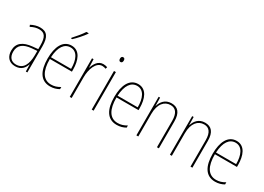

<svg xmlns="http://www.w3.org/2000/svg" viewBox="-14 -1512 3119 2271"><g transform="rotate(30 1546.0 -377.0)"><path d="M203 -537C162 -537 118 -524 80 -503L90 -480C133 -504 170 -512 203 -512C278 -512 310 -471 310 -351V-303L237 -296C113 -284 41 -234 41 -129C41 -53 82 10 172 10C258 10 294 -43 311 -96H313L315 0H336V-356C336 -486 295 -537 203 -537ZM237 -273 311 -279V-220C310 -98 271 -13 172 -13C106 -13 68 -55 68 -129C68 -219 127 -263 237 -273Z M732 -757V-764H702C670 -715 628 -665 583 -616V-606H599C642 -645 699 -709 732 -757ZM633 -537C516 -537 461 -423 461 -263C461 -97 518 10 649 10C697 10 735 -2 770 -22V-51C727 -26 692 -15 649 -15C541 -15 486 -106 487 -271H788V-298C788 -424 747 -537 633 -537ZM633 -512C724 -512 764 -417 763 -295H488C496 -440 550 -512 633 -512Z M1067 -535C995 -535 959 -470 942 -414H940L936 -527H915V0H941V-283C941 -394 983 -510 1067 -510C1086 -510 1102 -505 1115 -500L1123 -524C1106 -532 1086 -535 1067 -535Z M1229 -723C1209 -723 1203 -706 1203 -690C1203 -672 1210 -657 1228 -657C1246 -657 1254 -671 1254 -691C1254 -707 1249 -723 1229 -723ZM1241 -527H1215V0H1241Z M1543 -537C1426 -537 1371 -423 1371 -263C1371 -97 1428 10 1559 10C1607 10 1645 -2 1680 -22V-51C1637 -26 1602 -15 1559 -15C1451 -15 1396 -106 1397 -271H1698V-298C1698 -424 1657 -537 1543 -537ZM1543 -512C1634 -512 1674 -417 1673 -295H1398C1406 -440 1460 -512 1543 -512Z M1998 -537C1909 -537 1866 -475 1849 -416H1847L1845 -527H1825V0H1851V-308C1851 -445 1915 -513 1998 -513C2065 -513 2106 -468 2106 -359V0H2132V-366C2132 -485 2084 -537 1998 -537Z M2456 -537C2367 -537 2324 -475 2307 -416H2305L2303 -527H2283V0H2309V-308C2309 -445 2373 -513 2456 -513C2523 -513 2564 -468 2564 -359V0H2590V-366C2590 -485 2542 -537 2456 -537Z M2887 -537C2770 -537 2715 -423 2715 -263C2715 -97 2772 10 2903 10C2951 10 2989 -2 3024 -22V-51C2981 -26 2946 -15 2903 -15C2795 -15 2740 -106 2741 -271H3042V-298C3042 -424 3001 -537 2887 -537ZM2887 -512C2978 -512 3018 -417 3017 -295H2742C2750 -440 2804 -512 2887 -512Z"/></g></svg>

Font: Noto Sans Khmer UI Condensed Thin
Style: Regular
Weight: 100
Width: 3
Designer: Danh Hong and the Monotype Design Team
Foundry: Monotype Imaging Inc.
Version: Version 2.002